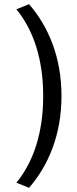

<svg xmlns="http://www.w3.org/2000/svg" viewBox="-20 -779 365 908"><path d="M270.8 -325C270.8 -509.2 208.3 -654.2 117.5 -759.2L57.5 -735C138.3 -636.7 184.2 -499.2 184.2 -325C184.2 -150.8 138.3 -13.3 57.5 85L117.5 109.2C208.3 4.2 270.8 -140.8 270.8 -325Z"/></svg>

Font: Boon Medium
Style: Regular
Weight: 500
Designer: Sungsit Sawaiwan
Foundry: FontUni
Version: Version 2.0